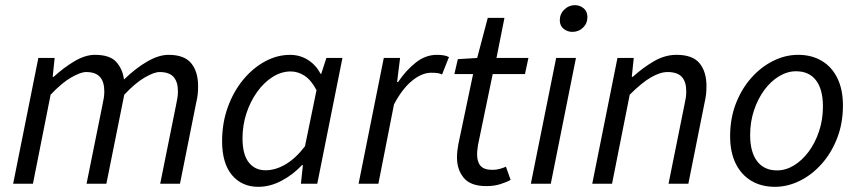

<svg xmlns="http://www.w3.org/2000/svg" viewBox="-20 -710 3317 742"><path d="M30.8 0 128.2 -486.1H191.2L183.6 -413.2H187.6Q226.4 -448.9 268 -473.5Q309.6 -498.1 346.9 -498.1Q404.7 -498.1 429.4 -470.5Q454.1 -443 459.1 -402.7Q505.7 -447.6 549.9 -472.8Q594.1 -498.1 631.4 -498.1Q692.2 -498.1 718.9 -465.6Q745.6 -433.1 745.6 -376.9Q745.6 -359.7 744 -344.8Q742.3 -329.9 737.6 -310L675.6 0H599.1L659.6 -300.1Q663.9 -319.8 665.7 -331.9Q667.6 -344 667.6 -356.8Q667.6 -394.2 650.6 -412.9Q633.6 -431.6 596.5 -431.6Q575.8 -431.6 539.7 -410.8Q503.6 -390.1 460.2 -344L391.1 0H314.5L375.1 -300.1Q379.3 -319.8 381.2 -331.9Q383.1 -344 383.1 -356.8Q383.1 -394.2 366.1 -412.9Q349.1 -431.6 312.7 -431.6Q291.7 -431.6 255.4 -410.8Q219.1 -390.1 175.6 -344L107.3 0Z M978.3 12Q914.6 12 876.4 -33.5Q838.3 -79.1 838.3 -164.3Q838.3 -234.5 860.1 -295.1Q881.9 -355.7 919.1 -401.1Q956.3 -446.4 1003.4 -472.2Q1050.5 -498 1100.7 -498Q1139.8 -498 1170.7 -478.1Q1201.6 -458.3 1218.7 -424.7H1221.5L1241.3 -486H1303.4L1206.1 0H1142.9L1150.6 -71.9H1147.2Q1112.1 -34.7 1067.9 -11.4Q1023.7 12 978.3 12ZM1006 -52Q1045 -52 1083.9 -75Q1122.8 -98 1158.6 -144.7L1203.2 -361.6Q1182.6 -400.5 1157.1 -417.2Q1131.6 -433.9 1103.6 -433.9Q1067.2 -433.9 1033.7 -412.7Q1000.1 -391.5 974 -355.2Q947.8 -318.8 932.5 -272.5Q917.2 -226.3 917.2 -175.8Q917.2 -113.3 941.1 -82.7Q965.1 -52 1006 -52Z M1365.8 0 1463.2 -486.1H1526.2L1514.6 -393.2H1518.6Q1548.3 -437.4 1586.2 -467.7Q1624.1 -498.1 1668.6 -498.1Q1682.1 -498.1 1694.1 -496.2Q1706.2 -494.4 1715.1 -489.4L1688.3 -422.1Q1680.9 -426.2 1670.3 -427.6Q1659.7 -428.9 1646.5 -428.9Q1610.4 -428.9 1572.3 -397.8Q1534.2 -366.7 1502.6 -306.5L1442.3 0Z M1859.7 9.2Q1798.5 9.2 1772.3 -22.6Q1746.1 -54.4 1746.1 -100.6Q1746.1 -113.8 1747.4 -126.2Q1748.7 -138.7 1751.3 -152.5L1808.3 -423.8H1736L1749.3 -481.4L1824.1 -486L1865 -640.9H1929.5L1898.7 -486H2022.1L2008.8 -423.8H1884.1L1827.2 -149.3Q1826.2 -140.3 1825 -131.9Q1823.8 -123.5 1823.8 -113.1Q1823.8 -84.1 1837.4 -68.8Q1850.9 -53.6 1882.6 -53.6Q1897.7 -53.6 1911.1 -57.2Q1924.4 -60.7 1935.2 -65.9L1953.3 -14.8Q1937.3 -5.8 1913.3 1.7Q1889.2 9.2 1859.7 9.2Z M2031.5 0 2129.3 -486H2205.8L2108.6 0ZM2192 -586.8Q2173 -586.8 2158.2 -598.6Q2143.4 -610.5 2143.4 -631.7Q2143.4 -656.3 2161 -673.2Q2178.6 -690.1 2201.5 -690.1Q2220.9 -690.1 2235.5 -678Q2250.1 -666 2250.1 -643.9Q2250.1 -619.4 2233 -603.1Q2216 -586.8 2192 -586.8Z M2268.8 0 2366.2 -486.1H2429.2L2421.6 -413.2H2425.6Q2465.1 -448.9 2507.5 -473.5Q2549.9 -498.1 2594.7 -498.1Q2656.7 -498.1 2683.4 -465.6Q2710.2 -433.1 2710.2 -376.9Q2710.2 -359.7 2708.5 -344.8Q2706.8 -329.9 2702.2 -310L2640.2 0H2563.6L2624.1 -300.1Q2628.4 -319.8 2630.3 -331.9Q2632.1 -344 2632.1 -356.8Q2632.1 -394.2 2614.8 -412.9Q2597.5 -431.6 2559.8 -431.6Q2531.2 -431.6 2495.4 -410.8Q2459.6 -390.1 2413.6 -344L2345.3 0Z M2975.1 12Q2922 12 2883.1 -11.5Q2844.1 -34.9 2822.8 -78.8Q2801.6 -122.6 2801.6 -183.4Q2801.6 -252.6 2823.9 -309.9Q2846.2 -367.3 2883.7 -409.4Q2921.3 -451.6 2968.3 -474.8Q3015.3 -498.1 3064.2 -498.1Q3117.2 -498.1 3156.2 -474.6Q3195.2 -451.2 3216.4 -407.3Q3237.6 -363.5 3237.6 -302.7Q3237.6 -233.5 3215.3 -176.2Q3193 -118.8 3155.5 -76.7Q3118 -34.5 3071 -11.3Q3023.9 12 2975.1 12ZM2983 -51.5Q3017 -51.5 3048.6 -70.9Q3080.3 -90.3 3105.3 -124.1Q3130.4 -158 3145.3 -202.7Q3160.3 -247.5 3160.3 -298.2Q3160.3 -364.6 3133.5 -399.6Q3106.8 -434.6 3056.3 -434.6Q3022.9 -434.6 2990.9 -415.4Q2959 -396.2 2933.9 -362.3Q2908.9 -328.5 2893.9 -283.7Q2879 -239 2879 -187.9Q2879 -122.4 2905.9 -87Q2932.9 -51.5 2983 -51.5Z"/></svg>

Font: Source Sans 3 VF
Style: Italic
Weight: 200
Italic angle: -11°
Designer: Paul D. Hunt
Foundry: Adobe Systems Incorporated
Version: Version 3.042;hotconv 1.0.118;makeotfexe 2.5.65603